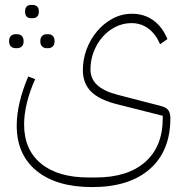

<svg xmlns="http://www.w3.org/2000/svg" viewBox="-20 -521 758 781"><path d="M355 240Q210 240 129 174Q48 108 48 -10Q48 -57 60.5 -108Q73 -159 95 -210L123 -199Q101 -150 89.5 -103Q78 -56 78 -15Q78 88 147 144.5Q216 201 341 201H368Q499 201 570.5 138Q642 75 642 -40V-50L456 -97Q384 -115 350.5 -148.5Q317 -182 317 -236Q317 -280 332.5 -321Q348 -362 375 -394Q402 -426 438.5 -445.5Q475 -465 517 -465Q567 -465 604 -438Q641 -411 661 -362L631 -341Q614 -382 584 -404.5Q554 -427 515 -427Q480 -427 449.5 -411.5Q419 -396 396.5 -370Q374 -344 361 -310Q348 -276 348 -239Q348 -201 375 -175.5Q402 -150 460 -135L634 -90Q655 -85 664 -73.5Q673 -62 673 -40Q673 93 589.5 166.5Q506 240 355 240ZM170 -325Q159 -325 151.5 -332Q144 -339 144 -353Q144 -368 151.5 -375Q159 -382 170 -382H176Q187 -382 194.5 -375Q202 -368 202 -353Q202 -339 194.5 -332Q187 -325 176 -325ZM44 -325Q32 -325 24.5 -332Q17 -339 17 -353Q17 -368 24.5 -375Q32 -382 44 -382H49Q61 -382 68.5 -375Q76 -368 76 -353Q76 -339 68.5 -332Q61 -325 49 -325ZM107 -447Q82 -447 82 -474Q82 -501 107 -501H113Q124 -501 131 -494.5Q138 -488 138 -474Q138 -460 131 -453.5Q124 -447 113 -447Z"/></svg>

Font: IBM Plex Sans Arabic ExtraLight
Style: Regular
Weight: 200
Designer: Mike Abbink, Paul van der Laan, Pieter van Rosmalen, Wael Morcos, Khajak Apelian
Foundry: Bold Monday
Version: Version 1.1